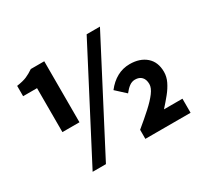

<svg xmlns="http://www.w3.org/2000/svg" viewBox="-140 -858 1125 1063"><g transform="rotate(-30 423.0 -326.0)"><path d="M135 -262V-543H46V-609Q87 -615 110 -625Q133 -635 158 -652H244V-262ZM170 12 522 -664H607L255 12ZM514 0V-58Q564 -99 602.5 -134Q641 -169 663 -198.5Q685 -228 685 -252Q685 -281 670 -297Q655 -313 628 -313Q608 -313 591 -300.5Q574 -288 557 -266L496 -322Q526 -361 563.5 -381.5Q601 -402 645 -402Q710 -402 749.5 -367.5Q789 -333 789 -270Q789 -239 774.5 -209Q760 -179 736.5 -150Q713 -121 685 -90H803V0Z"/></g></svg>

Font: Source Sans 3 ExtraLight
Style: Bold
Weight: 700
Version: Version 3.052;hotconv 1.1.0;makeotfexe 2.6.0